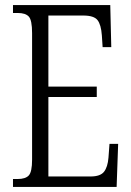

<svg xmlns="http://www.w3.org/2000/svg" viewBox="-20 -734 514 754"><path d="M31 0V-31H49Q80 -31 93 -45Q106 -59 106 -107V-604Q106 -655 93 -669Q80 -683 50 -683H31V-714H413L417 -549H383L380 -595Q377 -637 363 -655Q349 -673 307 -673H170V-394H360V-353H170V-41H336Q374 -41 388.5 -59.5Q403 -78 406 -115L410 -169H444L438 0Z"/></svg>

Font: Noto Serif ExtraCondensed Light
Style: Regular
Weight: 300
Width: 2
Designer: Monotype Design Team
Foundry: Monotype Imaging Inc.
Version: Version 2.014; ttfautohint (v1.8.4.7-5d5b)